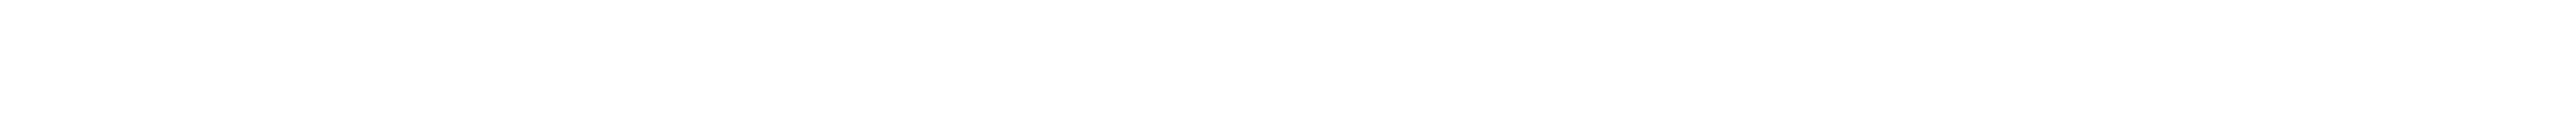

<svg xmlns="http://www.w3.org/2000/svg" viewBox="-20 31 759 40"><path d="M100 51Z"/></svg>

Font: Passageway
Style: BdSuIt
Weight: 700
Foundry: Ascender Corporation
Version: Version 1.11